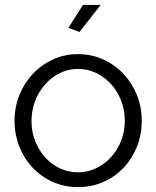

<svg xmlns="http://www.w3.org/2000/svg" viewBox="-20 -750 635 780"><path d="M303 -620 258 -637 317 -730H389ZM297 10Q240 10 193 -11.5Q146 -33 111.5 -70Q77 -107 58 -156Q39 -205 39 -259Q39 -314 58.5 -363Q78 -412 112.5 -449Q147 -486 194 -508Q241 -530 297 -530Q353 -530 400.5 -508Q448 -486 482.5 -449Q517 -412 536.5 -363Q556 -314 556 -259Q556 -205 537 -156Q518 -107 483.5 -70Q449 -33 401.5 -11.5Q354 10 297 10ZM108 -258Q108 -214 123 -176.5Q138 -139 163.5 -110.5Q189 -82 223.5 -66Q258 -50 297 -50Q336 -50 370.5 -66.5Q405 -83 431 -111.5Q457 -140 472 -178Q487 -216 487 -260Q487 -303 472 -341.5Q457 -380 431 -408.5Q405 -437 370.5 -453.5Q336 -470 297 -470Q258 -470 224 -453.5Q190 -437 164 -408Q138 -379 123 -340.5Q108 -302 108 -258Z"/></svg>

Font: PTCRaleway
Style: Regular
Weight: 400
Designer: Matt McInerney, Pablo Impallari, Rodrigo Fuenzalida
Foundry: Matt McInerney, Pablo Impallari, Rodrigo Fuenzalida
Version: Version 3.000g; ttfautohint (v1.5) -l 8 -r 28 -G 28 -x 14 -D